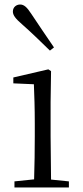

<svg xmlns="http://www.w3.org/2000/svg" viewBox="-20 -830 368 850"><path d="M219 -620C186 -669 151 -719 119 -768C99 -799 86 -810 69 -810C53 -810 37 -799 37 -779C37 -763 48 -748 77 -723C117 -688 159 -647 201 -606ZM130 0H285V-27L206 -35L204 -227V-378L206 -515L194 -523L39 -487V-461L130 -457C132 -407 134 -352 134 -285V-227C134 -173 133 -91 131 -36L44 -27V0Z"/></svg>

Font: Noto Serif CJK SC Light
Style: Regular
Weight: 300
Designer: Ryoko NISHIZUKA 西塚涼子 (kana & ideographs); Frank Grießhammer (Latin, Greek & Cyrillic); Wenlong ZHANG 张文龙 (bopomofo); San
Foundry: Adobe
Version: Version 2.001;hotconv 1.1.0;makeotfexe 2.6.0